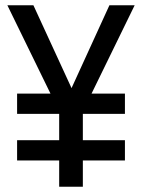

<svg xmlns="http://www.w3.org/2000/svg" viewBox="-20 -710 540 730"><path d="M8 -690H107L252 -375L396 -690H492L328 -354H455V-277H295V-177H455V-100H295V0H205V-100H45V-177H205V-277H45V-354H172Z"/></svg>

Font: Radio Canada Condensed
Style: Regular
Weight: 400
Width: 3
Designer: Charles Daoud, Etienne Aubert Bonn, Alexandre Saumier Demers, Jacques Le Bailly
Foundry: Radio-Canada
Version: Version 2.104; ttfautohint (v1.8.4.7-5d5b);gftools[0.9.28.de